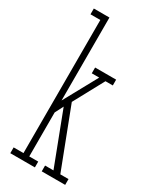

<svg xmlns="http://www.w3.org/2000/svg" viewBox="-194 -806 702 862"><g transform="rotate(30 157.5 -375.0)"><path d="M21.5 0V-30H72.5V-720H21.5V-750H102.5V-320L197.5 -493.5H159V-523.5H268V-493.5H230L145.5 -337.5L263.5 -30H306V0H184.5V-30H228L124.5 -301L102.5 -258V-30H149V0Z"/></g></svg>

Font: Imbue Thin
Style: Regular
Weight: 100
Designer: Tyler Finck
Foundry: Etcetera Type Company
Version: Version 1.102